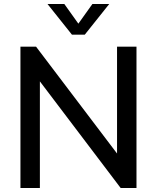

<svg xmlns="http://www.w3.org/2000/svg" viewBox="-20 -938 783 958"><path d="M564 -705H661V0H582L179 -532V0H82V-705H160L564 -172ZM441 -918H525L403 -765H339L217 -918H301L371 -820Z"/></svg>

Font: wassup Sans
Style: Medium
Weight: 600
Version: Version 2.001